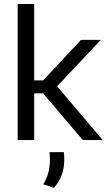

<svg xmlns="http://www.w3.org/2000/svg" viewBox="-20 -682 534 935"><path d="M383 0 190 -227.5H138.5V-290.5H190L375 -488H471L249.5 -252.5V-272L480 0ZM66 0V-662.5H146.5V0ZM291 59Q292 65.5 292.5 74.8Q293 84 293 94.5Q293 134 281.8 167.2Q270.5 200.5 243 232.5L190.5 215.5Q207 189 215 160Q223 131 223 95Q223 85.5 222.5 76.8Q222 68 221 59Z"/></svg>

Font: Anek Latin
Style: Regular
Weight: 400
Designer: Yesha Goshar
Foundry: Ek Type
Version: Version 1.003